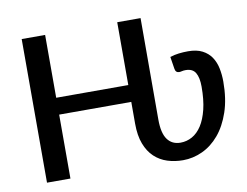

<svg xmlns="http://www.w3.org/2000/svg" viewBox="-78 -830 1219 948"><g transform="rotate(-10 531.0 -356.0)"><path d="M793 -505.5Q814 -512.5 836.8 -515.2Q859.5 -518 884 -518Q927 -518 955.2 -503.2Q983.5 -488.5 1000 -463.8Q1016.5 -439 1023 -407Q1029.5 -375 1029.5 -340.5Q1029.5 -253.5 1007.2 -188.2Q985 -123 948.2 -79.5Q911.5 -36 864.2 -14.2Q817 7.5 767 7.5Q725.5 7.5 688.8 -4.2Q652 -16 624.2 -42Q596.5 -68 580.5 -109.8Q564.5 -151.5 564.5 -211.5V-320.5H203V0H85.5V-720H203V-405H564.5V-720H681.5L681 -211.5Q681 -143.5 704 -111.8Q727 -80 769.5 -80Q800.5 -80 828 -95.2Q855.5 -110.5 875.8 -141.8Q896 -173 907.8 -221Q919.5 -269 919.5 -334.5Q919.5 -380 905.2 -404.2Q891 -428.5 855.5 -428.5Q845.5 -428.5 837.2 -426.5Q829 -424.5 823.5 -424.5Q805.5 -424.5 802.5 -445Z"/></g></svg>

Font: Lato 2
Style: Regular
Weight: 600
Designer: Lukasz Dziedzic with Adam Twardoch and Botio Nikoltchev
Foundry: tyPoland Lukasz Dziedzic
Version: Version 2.015; 2015-08-06; http://www.latofonts.com/